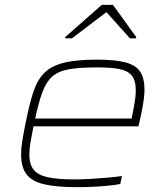

<svg xmlns="http://www.w3.org/2000/svg" viewBox="-20 -764 681 792"><path d="M298 8Q212 8 161.5 -4Q111 -16 89 -45.5Q67 -75 67 -127Q67 -152 72 -183Q77 -214 85 -254Q100 -329 116 -380Q132 -431 160.5 -461Q189 -491 241 -504.5Q293 -518 380 -518Q455 -518 498 -506.5Q541 -495 558.5 -468Q576 -441 576 -394Q576 -382 574 -362.5Q572 -343 567 -316.5Q562 -290 554 -256L551 -243H118Q111 -207 106 -178Q101 -149 101 -126Q101 -87 118.5 -64.5Q136 -42 176.5 -33Q217 -24 286 -24Q317 -24 352.5 -26Q388 -28 422.5 -31Q457 -34 483 -38L476 -5Q456 -1 426 2Q396 5 363 6.5Q330 8 298 8ZM125 -275H523L527 -296Q534 -331 537 -351.5Q540 -372 540 -391Q540 -433 523 -453Q506 -473 471 -479.5Q436 -486 381 -486Q310 -486 266 -478.5Q222 -471 196.5 -449Q171 -427 155.5 -385.5Q140 -344 125 -275ZM248 -606 249 -611 400 -744H446L542 -611L541 -606H516L419 -714L277 -606Z"/></svg>

Font: Saira Expanded Thin
Style: Italic
Weight: 250
Width: 7
Italic angle: -12°
Designer: Hector Gatti with collaboration of the Omnibus-Type team
Foundry: Omnibus-Type
Version: Version 1.101